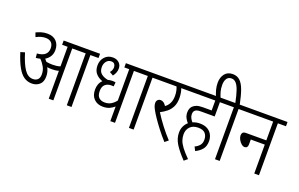

<svg xmlns="http://www.w3.org/2000/svg" viewBox="-113 -1384 3112 1998"><g transform="rotate(20 1442.5 -385.0)"><path d="M364 -209Q364 -147 329.5 -117.5Q295 -88 246 -88Q197 -88 158.5 -114Q120 -140 87 -198.5Q54 -257 23 -355L70 -369Q106 -252 145.5 -194Q185 -136 241 -136Q273 -136 293 -154.5Q313 -173 313 -214Q313 -258 292.5 -295Q272 -332 242 -361Q220 -355 195 -353L190 -400Q251 -405 279 -430.5Q307 -456 307 -499Q307 -540 285 -562Q263 -584 222 -584Q195 -584 170 -576.5Q145 -569 118 -555L101 -601Q131 -615 160 -623.5Q189 -632 225 -632Q288 -632 323.5 -595.5Q359 -559 359 -499Q359 -458 340.5 -428Q322 -398 290 -379Q303 -366 313 -352Q331 -349 348 -347.5Q365 -346 382 -346Q406 -346 426 -348.5Q446 -351 467 -358V-575H406V-622H809V-575H719V0H667V-575H518V0H467V-309Q448 -303 428.5 -301Q409 -299 390 -299Q364 -299 340 -303Q351 -283 357.5 -259.5Q364 -236 364 -209Z M1291 -575H1201V0H1149V-162Q1128 -143 1097.5 -128.5Q1067 -114 1023 -114Q963 -114 925 -151Q887 -188 887 -255Q887 -286 897 -313.5Q907 -341 929 -362Q883 -378 854 -411Q825 -444 825 -501Q825 -555 859 -593.5Q893 -632 949 -632Q991 -632 1018 -607.5Q1045 -583 1045 -543Q1045 -517 1035.5 -495Q1026 -473 1012 -455L970 -479Q980 -490 987 -505.5Q994 -521 994 -539Q994 -559 983 -573.5Q972 -588 947 -588Q914 -588 893.5 -562Q873 -536 873 -499Q873 -450 903 -426Q933 -402 978 -394Q1000 -401 1027 -401Q1037 -401 1046 -400Q1055 -399 1062 -398L1058 -352Q1046 -353 1032 -353Q991 -353 964.5 -330Q938 -307 938 -257Q938 -205 963 -183.5Q988 -162 1027 -162Q1066 -162 1095.5 -179.5Q1125 -197 1149 -228V-575H1095V-622H1291Z M1407 -575V0H1355V-575H1278V-622H1497V-575Z M1790 -19 1752 12Q1705 -40 1664.5 -92.5Q1624 -145 1593.5 -190Q1563 -235 1548 -263Q1533 -290 1528 -307Q1523 -324 1523 -339Q1523 -358 1535 -371.5Q1547 -385 1569 -385Q1603 -385 1630 -342Q1659 -362 1675.5 -395.5Q1692 -429 1692 -476Q1692 -509 1686 -534Q1680 -559 1673 -575H1484V-622H1821V-575H1725Q1733 -556 1738 -528Q1743 -500 1743 -471Q1743 -413 1723.5 -374Q1704 -335 1672 -309Q1640 -283 1602 -264Q1639 -204 1689.5 -138Q1740 -72 1790 -19Z M2063 -52Q2093 -65 2114 -88.5Q2135 -112 2135 -152Q2135 -195 2111.5 -222Q2088 -249 2033 -249Q1976 -249 1944 -216.5Q1912 -184 1912 -132Q1912 -99 1922.5 -67.5Q1933 -36 1961.5 2.5Q1990 41 2044 95L2007 126Q1936 52 1898.5 -8Q1861 -68 1861 -133Q1861 -172 1875.5 -203Q1890 -234 1915 -255Q1897 -274 1883.5 -300.5Q1870 -327 1870 -360Q1870 -405 1896 -431Q1913 -447 1937.5 -456Q1962 -465 2009 -465H2102V-575H1808V-622H2244V-575H2153V-417H2001Q1973 -417 1958 -412.5Q1943 -408 1934 -398Q1921 -385 1921 -358Q1921 -335 1931.5 -315.5Q1942 -296 1956 -280Q1992 -296 2034 -296Q2088 -296 2121.5 -275.5Q2155 -255 2170.5 -223Q2186 -191 2186 -155Q2186 -99 2159 -65.5Q2132 -32 2085 -9Z M2095 -615Q2081 -648 2071.5 -683.5Q2062 -719 2062 -759Q2062 -817 2092.5 -856.5Q2123 -896 2181 -896Q2229 -896 2261 -866.5Q2293 -837 2315 -776.5Q2337 -716 2356 -622H2450V-575H2360V0H2308V-575H2231V-622H2307Q2290 -706 2272.5 -755.5Q2255 -805 2233.5 -827Q2212 -849 2185 -849Q2148 -849 2131 -822Q2114 -795 2114 -753Q2114 -712 2123 -680Q2132 -648 2146 -615Z M2437 -622H2885V-575H2795V0H2743V-320H2588V-266Q2588 -224 2553 -224Q2535 -224 2516.5 -240Q2498 -256 2485.5 -279.5Q2473 -303 2473 -325Q2473 -344 2483 -355.5Q2493 -367 2520 -367H2743V-575H2437Z"/></g></svg>

Font: Noto Sans Devanagari UI Condensed Light
Style: Regular
Weight: 300
Width: 3
Designer: Jelle Bosma - Monotype Design Team
Foundry: Monotype Imaging Inc.
Version: Version 2.004; ttfautohint (v1.8.4.7-5d5b)